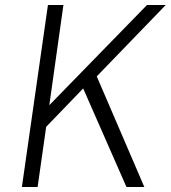

<svg xmlns="http://www.w3.org/2000/svg" viewBox="-20 -743 678 763"><path d="M67 0 170.5 -723H232L176 -325L564 -723H638.5L364.5 -439.5L553.5 0H482.5L310.5 -391.5L163.5 -239L129.5 0Z"/></svg>

Font: Public Sans Thin ExtraLight
Style: Italic
Weight: 250
Italic angle: -8°
Version: Version 2.001